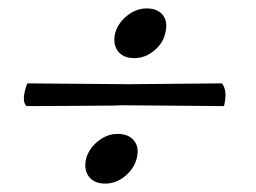

<svg xmlns="http://www.w3.org/2000/svg" viewBox="-20 -493 608 456"><path d="M286 -293 507 -295Q521 -278 512 -241L274 -243Q249 -242 216 -242Q187 -242 144 -241.5Q101 -241 43 -241Q38 -246 37 -253.5Q36 -261 37.5 -269Q39 -277 41 -284Q43 -291 45 -295ZM299 -355Q273 -355 260.5 -371Q248 -387 253 -412Q259 -437 281 -455Q303 -473 328 -473Q354 -473 366.5 -457.5Q379 -442 373 -416Q368 -391 346.5 -373Q325 -355 299 -355ZM230 -57Q204 -57 191.5 -73Q179 -89 184 -114Q190 -139 212 -157Q234 -175 259 -175Q285 -175 298 -159.5Q311 -144 305 -118Q299 -93 277.5 -75Q256 -57 230 -57Z"/></svg>

Font: Lusitana
Style: Italic
Weight: 400
Italic angle: -12°
Designer: Ana Paula Megda
Foundry: Ana Paula Megda
Version: Version 1.000; ttfautohint (v1.1) -l 8 -r 50 -G 200 -x 14 -D